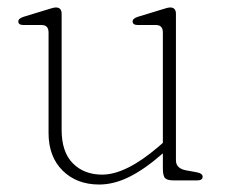

<svg xmlns="http://www.w3.org/2000/svg" viewBox="-20 -483 606 514"><path d="M110 -127V-396Q110 -416 91.5 -416H43.5Q29 -416 29 -425.5Q29 -433.5 43 -438L102 -456Q110.5 -458.5 117.8 -460.8Q125 -463 129.5 -463Q145 -463 145 -446V-135.5Q145 -76 175 -45.8Q205 -15.5 253.5 -15.5Q317 -15.5 404.5 -90.5L416 -100.5V-396Q416 -416 397.5 -416H349.5Q335 -416 335 -425.5Q335 -433.5 349 -438L408 -456Q416.5 -458.5 423.8 -460.8Q431 -463 435.5 -463Q451 -463 451 -446V-54Q451 -32 478 -27L505.5 -22Q522.5 -19 522.5 -10Q522.5 0 507.5 0H446Q428 0 422 -6Q416 -12 416 -32.5V-72.5Q367.5 -30 326.2 -9.5Q285 11 245.5 11Q185.5 11 147.8 -26.2Q110 -63.5 110 -127Z"/></svg>

Font: Fraunces 9pt S050 Thin
Style: Regular
Weight: 100
Version: Version 1.000; ttfautohint (v1.8.3)